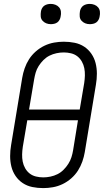

<svg xmlns="http://www.w3.org/2000/svg" viewBox="-20 -957 540 985"><path d="M202 8Q173 8 146 2.5Q119 -3 97 -17.5Q75 -32 60 -54Q45 -76 38.5 -102Q32 -128 32 -156Q32 -184 37 -213L94 -558Q98 -582 106.5 -606.5Q115 -631 129 -653Q143 -675 163.5 -693Q184 -711 208 -722.5Q232 -734 257.5 -738.5Q283 -743 307 -743Q336 -743 363 -737.5Q390 -732 412 -717.5Q434 -703 449 -681Q464 -659 470.5 -633Q477 -607 477 -579Q477 -551 472 -522L415 -177Q411 -153 402.5 -128.5Q394 -104 380 -82Q366 -60 345.5 -42Q325 -24 301 -12.5Q277 -1 251.5 3.5Q226 8 202 8ZM389 -395 412 -531Q415 -551 415.5 -570Q416 -589 412.5 -607Q409 -625 400 -641Q391 -657 377 -668Q363 -679 344.5 -683.5Q326 -688 307 -688Q289 -688 270 -684Q251 -680 234 -671.5Q217 -663 203 -649Q189 -635 178.5 -618.5Q168 -602 163 -584.5Q158 -567 155 -549L129 -395ZM202 -47Q220 -47 239 -51Q258 -55 275 -63.5Q292 -72 306 -86Q320 -100 330.5 -116.5Q341 -133 346.5 -150.5Q352 -168 355 -186L380 -340H120L97 -204Q94 -184 93.5 -165Q93 -146 96.5 -128Q100 -110 109 -94Q118 -78 132 -67Q146 -56 164.5 -51.5Q183 -47 202 -47ZM441 -833Q428 -833 417 -837.5Q406 -842 398 -851Q390 -860 389 -872.5Q388 -885 390 -898Q391 -906 395.5 -914.5Q400 -923 407.5 -928Q415 -933 423.5 -935Q432 -937 440 -937Q453 -937 464.5 -932.5Q476 -928 483.5 -919Q491 -910 492.5 -897.5Q494 -885 491 -872Q490 -864 485.5 -855.5Q481 -847 474 -842Q467 -837 458 -835Q449 -833 441 -833ZM241 -833Q228 -833 217 -837.5Q206 -842 198 -851Q190 -860 189 -872.5Q188 -885 190 -898Q191 -906 195.5 -914.5Q200 -923 207.5 -928Q215 -933 223.5 -935Q232 -937 240 -937Q253 -937 264.5 -932.5Q276 -928 283.5 -919Q291 -910 292.5 -897.5Q294 -885 291 -872Q290 -864 285.5 -855.5Q281 -847 274 -842Q267 -837 258 -835Q249 -833 241 -833Z"/></svg>

Font: Iosevka Curly Light
Style: Italic
Weight: 300
Italic angle: -9°
Monospace: yes
Designer: Belleve Invis
Foundry: Belleve Invis
Version: Version 22.1.2; ttfautohint (v1.8.4)